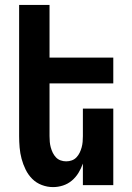

<svg xmlns="http://www.w3.org/2000/svg" viewBox="-20 -755 540 783"><path d="M196 8Q173 8 150.5 -0.5Q128 -9 111.5 -25.5Q95 -42 84.5 -63.5Q74 -85 68 -107.5Q62 -130 60 -153.5Q58 -177 58 -200V-735H182V-520H442V-415H182V-200Q182 -188 183 -176.5Q184 -165 187 -154Q190 -143 195 -132.5Q200 -122 208 -113.5Q216 -105 227 -101Q238 -97 250 -97Q262 -97 273 -101Q284 -105 292 -113.5Q300 -122 305 -132.5Q310 -143 313 -154Q316 -165 317 -176.5Q318 -188 318 -200V-312H442V0H318V-88Q311 -68 300 -50Q289 -32 273 -18.5Q257 -5 237 1.5Q217 8 196 8Z"/></svg>

Font: Iosevka Term Curly Extrabold
Style: Regular
Weight: 800
Designer: Belleve Invis
Foundry: Belleve Invis
Version: Version 32.3.0